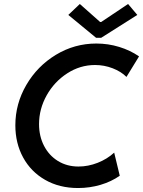

<svg xmlns="http://www.w3.org/2000/svg" viewBox="-20 -949 728 977"><path d="M58.1 -311.5Q58.1 -420.9 114 -516.8Q169.9 -612.8 264.6 -670.2Q359.4 -727.5 470.2 -727.5Q530.3 -727.5 586.7 -710.2Q643.1 -692.9 687.5 -662.1L623.5 -557.6Q596.2 -585 553.2 -601.6Q510.3 -618.2 463.4 -618.2Q387.7 -618.2 322 -575.7Q256.3 -533.2 217.5 -463.9Q178.7 -394.5 178.7 -317.4Q178.7 -255.9 204.1 -206.8Q229.5 -157.7 275.1 -129.6Q320.8 -101.6 379.4 -101.6Q428.7 -101.6 477.1 -120.6Q525.4 -139.6 561 -172.4L589.4 -54.7Q546.9 -24.9 491.7 -8.5Q436.5 7.8 377.4 7.8Q282.2 7.8 209.7 -33.7Q137.2 -75.2 97.7 -147.7Q58.1 -220.2 58.1 -311.5ZM327.6 -873 386.2 -928.7 489.7 -836.9H494.6L631.8 -928.7L678.7 -873L495.1 -756.8H468.8Z"/></svg>

Font: Reddit Sans Fudge SmBold Italic
Style: Regular
Weight: 600
Italic angle: -11.25°
Designer: Stephen Hutchings
Version: Version 1.013